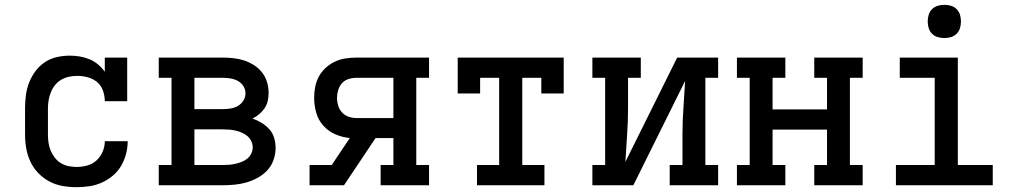

<svg xmlns="http://www.w3.org/2000/svg" viewBox="-20 -769 4240 797"><path d="M298 8Q269 8 240 3Q211 -2 185.5 -15.5Q160 -29 139.5 -50Q119 -71 106.5 -97.5Q94 -124 89 -152.5Q84 -181 84 -210V-320Q84 -347 87.5 -374Q91 -401 101 -426.5Q111 -452 127.5 -474Q144 -496 166.5 -511Q189 -526 216 -532Q243 -538 270 -538Q291 -538 311.5 -534.5Q332 -531 351.5 -523Q371 -515 387 -501.5Q403 -488 415 -471V-530H508V-349H415Q415 -371 407.5 -392.5Q400 -414 383.5 -428Q367 -442 345 -448Q323 -454 301 -454Q284 -454 267 -450.5Q250 -447 235 -438.5Q220 -430 209 -416.5Q198 -403 191.5 -387Q185 -371 182 -354Q179 -337 179 -320V-210Q179 -193 181.5 -176Q184 -159 190.5 -143.5Q197 -128 207.5 -114.5Q218 -101 232.5 -92Q247 -83 264 -79.5Q281 -76 298 -76Q320 -76 342 -82Q364 -88 380.5 -103Q397 -118 406 -139Q415 -160 415 -183Q415 -183 415 -183Q415 -183 415 -183H510Q510 -183 510 -182.5Q510 -182 510 -182Q510 -156 503 -129.5Q496 -103 482.5 -80Q469 -57 448 -39.5Q427 -22 402.5 -11Q378 0 351 4Q324 8 298 8Z M639 0V-84H692V-446H639V-530H904Q926 -530 949 -527.5Q972 -525 993.5 -518Q1015 -511 1034.5 -498.5Q1054 -486 1068 -468Q1082 -450 1088.5 -428Q1095 -406 1095 -383Q1095 -367 1091.5 -350.5Q1088 -334 1078.5 -320Q1069 -306 1056 -295Q1043 -284 1028 -277Q1048 -270 1066 -259Q1084 -248 1098 -232.5Q1112 -217 1118 -196.5Q1124 -176 1124 -155Q1124 -130 1115.5 -105.5Q1107 -81 1090 -62.5Q1073 -44 1050.5 -31.5Q1028 -19 1004 -12Q980 -5 954.5 -2.5Q929 0 904 0ZM787 -316H904Q920 -316 936.5 -318.5Q953 -321 967 -329Q981 -337 990 -351Q999 -365 999 -382Q999 -382 999 -382Q999 -382 999 -382Q999 -398 990 -412Q981 -426 966.5 -433.5Q952 -441 936 -443.5Q920 -446 904 -446H787ZM787 -84H904Q917 -84 930.5 -85Q944 -86 957 -89Q970 -92 983 -97Q996 -102 1006.5 -110.5Q1017 -119 1023 -131.5Q1029 -144 1029 -157Q1029 -171 1023 -183.5Q1017 -196 1006.5 -204.5Q996 -213 983.5 -218.5Q971 -224 957.5 -227Q944 -230 930.5 -231Q917 -232 904 -232H787Z M1265 0V-84H1357L1432 -196Q1401 -199 1372 -211.5Q1343 -224 1322 -247.5Q1301 -271 1292.5 -301.5Q1284 -332 1284 -363Q1284 -386 1288.5 -409Q1293 -432 1304 -452Q1315 -472 1332 -487.5Q1349 -503 1370 -513Q1391 -523 1414 -526.5Q1437 -530 1460 -530H1761V-446H1708V-84H1761V0H1560V-84H1613V-196H1539L1408 0ZM1460 -279H1613V-446H1460Q1443 -446 1427 -441Q1411 -436 1400 -424Q1389 -412 1384 -395.5Q1379 -379 1379 -363Q1379 -346 1384 -330Q1389 -314 1400 -302Q1411 -290 1427 -284.5Q1443 -279 1460 -279Z M1960 0V-84H2052V-446H1973V-381H1880V-530H2320V-381H2227V-446H2148V-84H2240V0Z M2439 0V-84H2492V-446H2439V-530H2640V-446H2587V-318Q2587 -263 2583 -207.5Q2579 -152 2576 -97L2791 -530H2961V-446H2908V-84H2961V0H2760V-84H2813V-212Q2813 -267 2817 -322.5Q2821 -378 2824 -433L2609 0Z M3039 0V-84H3092V-446H3039V-530H3240V-446H3187V-315H3413V-446H3360V-530H3561V-446H3508V-84H3561V0H3360V-84H3413V-231H3187V-84H3240V0Z M3699 0V-84H3860V-446H3715V-530H3956V-84H4101V0ZM3900 -611Q3886 -611 3872.5 -615Q3859 -619 3849 -629Q3839 -639 3835 -652.5Q3831 -666 3831 -680Q3831 -694 3835 -707.5Q3839 -721 3849 -731Q3859 -741 3872.5 -745Q3886 -749 3900 -749Q3914 -749 3927.5 -745Q3941 -741 3951 -731Q3961 -721 3965 -707.5Q3969 -694 3969 -680Q3969 -666 3965 -652.5Q3961 -639 3951 -629Q3941 -619 3927.5 -615Q3914 -611 3900 -611Z"/></svg>

Font: Iosevka Slab Medium Extended
Style: Regular
Weight: 500
Width: 7
Monospace: yes
Designer: Belleve Invis
Foundry: Belleve Invis
Version: Version 11.1.1; ttfautohint (v1.8.3)